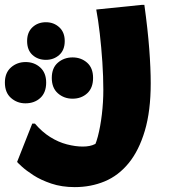

<svg xmlns="http://www.w3.org/2000/svg" viewBox="-109 -506 704 786"><path d="M34 0Q63 34 96.5 55Q130 76 165 85Q200 94 230 94Q260 94 279.5 84Q299 74 308 75L265 115Q281 93 291.5 53Q302 13 308 -37.5Q314 -88 314 -138Q314 -192 310 -252Q306 -312 299.5 -368.5Q293 -425 285 -467L471 -486H482Q496 -385 502 -305.5Q508 -226 508 -165Q508 -52 484 29Q460 110 418 161.5Q376 213 319.5 236.5Q263 260 197 260Q144 260 101 245.5Q58 231 28 211.5Q-2 192 -19.5 176Q-37 160 -39 157L23 0ZM79 -261Q46 -261 24 -281Q2 -301 2 -338Q2 -374 24 -394.5Q46 -415 79 -415Q111 -415 133.5 -394.5Q156 -374 156 -338Q156 -301 133.5 -281Q111 -261 79 -261ZM188 -102Q153 -102 128 -124Q103 -146 103 -187Q103 -228 128 -249.5Q153 -271 188 -271Q223 -271 247.5 -249.5Q272 -228 272 -187Q272 -146 248 -124Q224 -102 188 -102ZM-5 -83Q-39 -83 -64 -105Q-89 -127 -89 -168Q-89 -208 -64 -230Q-39 -252 -4 -252Q31 -252 55.5 -230Q80 -208 80 -168Q80 -127 56 -105Q32 -83 -5 -83Z"/></svg>

Font: Kufam ExtraBold
Style: Italic
Weight: 800
Italic angle: -11°
Designer: Artur Schmal
Foundry: Original Type
Version: Version 1.301; ttfautohint (v1.8.3)